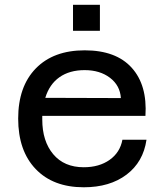

<svg xmlns="http://www.w3.org/2000/svg" viewBox="-20 -773 690 805"><path d="M286.1 -644V-752.9H398.9V-644ZM331.1 12.2Q202.6 12.2 129.4 -64.5Q56.2 -141.1 56.2 -275.9Q56.2 -410.2 130.1 -486.1Q204.1 -562 335 -562Q466.3 -562 532.2 -489Q598.1 -416 589.8 -287.1H157.2V-272Q157.2 -181.2 203.1 -126.5Q249 -71.8 331.1 -71.8Q396 -71.8 439.7 -102.8Q483.4 -133.8 493.2 -187H594.2Q580.6 -93.8 510.5 -40.8Q440.4 12.2 331.1 12.2ZM335 -479Q271.5 -479 229.2 -449.2Q187 -419.4 169.9 -362.8L486.8 -361.8Q483.4 -414.6 441.2 -446.8Q398.9 -479 335 -479Z"/></svg>

Font: Azeret Mono
Style: Regular
Weight: 400
Designer: Martin Vácha
Foundry: Displaay
Version: Version 1.002